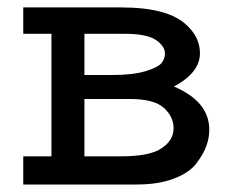

<svg xmlns="http://www.w3.org/2000/svg" viewBox="-20 -492 618 512"><path d="M42 0V-75.2H117.2V-401.9H42V-472.2H303.2Q430.2 -472.2 479 -423.8Q513.2 -391.6 513.2 -350.1Q513.2 -298.3 443.8 -261.2Q538.1 -221.2 538.1 -146Q538.1 -124 530 -102.1Q522 -80.1 502.9 -55.4Q483.9 -30.8 442.9 -15.4Q401.9 0 345.2 0ZM205.1 -75.2H304.2Q370.1 -75.2 402.8 -91.8Q442.9 -113.8 442.9 -149.9Q442.9 -180.7 417 -204.3Q391.1 -228 326.2 -228H205.1ZM205.1 -292H279.8Q334 -292 367.4 -302Q400.9 -312 410.4 -323.5Q419.9 -335 419.9 -349.1Q419.9 -369.1 395.5 -385.5Q371.1 -401.9 312 -401.9H205.1Z"/></svg>

Font: CMU Concrete
Style: Bold
Weight: 700
Version: Version 0.7.0